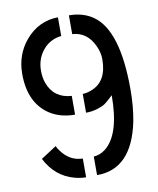

<svg xmlns="http://www.w3.org/2000/svg" viewBox="-79 -746 664 808"><g transform="rotate(-10 253.5 -342.0)"><path d="M270.5 -1Q419.9 0 460 -197.3Q471.7 -258.8 471.7 -333Q471.7 -584 374 -653.3Q331.1 -683.6 270.5 -683.6V-603.5Q335 -599.6 364.3 -533.2Q377 -504.9 377 -477.5Q377 -380.9 306.6 -355.5Q289.1 -348.6 270.5 -347.7V-267.6Q296.9 -267.6 319.8 -274.9Q342.8 -282.2 352.5 -289.1Q362.3 -295.9 376 -308.6L389.6 -321.3Q389.6 -152.3 319.3 -98.6Q296.9 -82 270.5 -80.1ZM223.6 -267.6V-347.7Q148.4 -352.5 123 -420.9Q114.3 -445.3 114.3 -474.6Q114.3 -532.2 154.3 -572.3Q183.6 -599.6 223.6 -603.5V-683.6Q140.6 -682.6 84 -616.2Q34.2 -556.6 34.2 -474.6Q34.2 -352.5 114.3 -297.9Q160.2 -267.6 223.6 -267.6ZM53.7 -108.4Q94.7 -28.3 174.8 -6.8Q199.2 0 223.6 0V-80.1Q168.9 -81.1 133.8 -128.9Q125 -139.6 120.1 -151.4Z"/></g></svg>

Font: Post No Bills Colombo
Style: SemiBold
Weight: 700
Designer: Kosala Senevirathne, Siva Puranthara, Lasantha Premarathna, Tharique Azeez
Foundry: Mooniak
Version: Version 1.220 ; ttfautohint (v1.5)